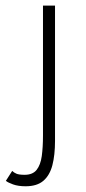

<svg xmlns="http://www.w3.org/2000/svg" viewBox="-62 -430 300 670"><path d="M27.5 220Q1.5 220 -16.5 213.5Q-34.5 207 -41.5 201L-19.5 166.5Q-14 172 -5 176Q4 180 24 180Q52 180 65.8 162.8Q79.5 145.5 83.8 114.5Q88 83.5 88 42.5V-410.5H130V62Q130 111 120.8 146.5Q111.5 182 89.2 201Q67 220 27.5 220Z"/></svg>

Font: League Spartan Thin ExtraLight
Style: Regular
Weight: 250
Version: Version 2.002